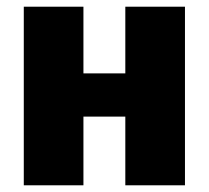

<svg xmlns="http://www.w3.org/2000/svg" viewBox="-20 -553 623 573"><path d="M354 0H532V-533H354V-334H229V-533H51V0H229V-205H354Z"/></svg>

Font: Fira Sans ExtraBold
Style: Regular
Weight: 800
Designer: bBox Type GmbH & Carrois Corporate GbR & Edenspiekermann AG
Foundry: bBox Type GmbH & Carrois Corporate GbR & Edenspiekermann AG
Version: Version 4.300;PS 004.300;hotconv 1.0.88;makeotf.lib2.5.64775